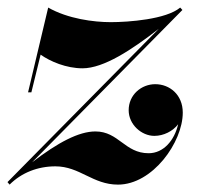

<svg xmlns="http://www.w3.org/2000/svg" viewBox="-62 -490 543 520"><path d="M14 -240H23L48 -342C74 -323.5 117.5 -305 161.5 -305C219 -305 295.5 -355.5 368 -412L-42 3.5L-41 3L-41.5 3.5L-36 10C-4 -22 40 -39.5 88 -39.5C154 -39.5 189 10 257.5 10C351.5 10 433 -105 433 -185C433 -233.5 397.5 -262 358.5 -262C321 -262 286.5 -233.5 286.5 -191.5C286.5 -152.5 321.5 -122 356 -122C381 -122 406 -134.5 420.5 -153.5C410.5 -110 381 -75 340.5 -75C276 -75 259.5 -134 196.5 -134C151.5 -134 95.5 -104.5 25 -50.5L432 -463L426 -469.5C388 -437.5 286 -430 238 -430C192 -430 122 -439 68.5 -469.5Z"/></svg>

Font: Bodoni* 24pt
Style: Bold Italic
Weight: 700
Italic angle: -13°
Version: Version 2.3